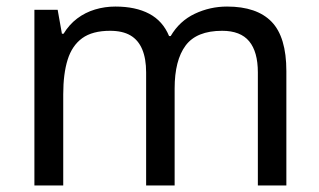

<svg xmlns="http://www.w3.org/2000/svg" viewBox="-20 -566 975 586"><path d="M673 -546Q764 -546 809 -499.5Q854 -453 854 -349V0H767V-345Q767 -408 740.5 -440Q714 -472 658 -472Q580 -472 546.5 -427Q513 -382 513 -296V0H426V-345Q426 -387 414 -415.5Q402 -444 378 -458Q354 -472 316 -472Q262 -472 231 -449.5Q200 -427 186.5 -384Q173 -341 173 -278V0H85V-536H156L169 -463H174Q191 -491 215.5 -509.5Q240 -528 270 -537Q300 -546 332 -546Q394 -546 435.5 -524Q477 -502 496 -456H501Q528 -502 574.5 -524Q621 -546 673 -546Z"/></svg>

Font: usinhala85
Style: Book
Weight: 400
Designer: Jelle Bosma - Monotype Design Team
Foundry: Monotype Imaging Inc.
Version: Version 2.003